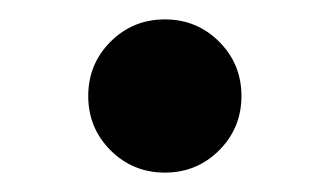

<svg xmlns="http://www.w3.org/2000/svg" viewBox="-20 -407 340 198"><path d="M229 -308Q229 -341 206 -364Q183 -387 150 -387Q117 -387 94 -364Q71 -341 71 -308Q71 -275 94 -252Q117 -229 150 -229Q183 -229 206 -252Q229 -275 229 -308Z"/></svg>

Font: UoqMunThenKhung
Style: Regular
Weight: 400
Designer: Font-Kai, 金井和夫, 宇文滿月
Foundry: Kazuo Kanai, Moonlit Owen
Version: Version 1.197